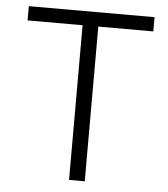

<svg xmlns="http://www.w3.org/2000/svg" viewBox="-51 -734 682 779"><g transform="rotate(5 290.5 -344.0)"><path d="M259 0V-630H35V-688H547V-630H323V0Z"/></g></svg>

Font: Saira Light
Style: Regular
Weight: 300
Designer: Hector Gatti with collaboration of the Omnibus-Type team
Foundry: Omnibus-Type
Version: Version 1.100; ttfautohint (v1.8.3)